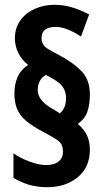

<svg xmlns="http://www.w3.org/2000/svg" viewBox="-20 -871 431 799"><path d="M40 -483Q40 -520 53 -550Q66 -580 97 -601Q70 -622 56 -651Q42 -680 42 -712Q42 -755 65 -786.5Q88 -818 125.5 -834.5Q163 -851 207 -851Q243 -851 277.5 -841Q312 -831 351 -811L317 -719Q288 -738 261.5 -748.5Q235 -759 212 -759Q153 -759 153 -713Q153 -684 176.5 -669.5Q200 -655 231 -639Q285 -610 319.5 -574.5Q354 -539 354 -477Q354 -438 344 -407.5Q334 -377 304 -355Q332 -331 343 -305.5Q354 -280 354 -248Q354 -175 303.5 -133.5Q253 -92 177 -92Q134 -92 99.5 -102.5Q65 -113 36 -131V-233Q64 -213 103.5 -198.5Q143 -184 171 -184Q206 -184 224 -199Q242 -214 242 -239Q242 -258 236 -269.5Q230 -281 212 -292.5Q194 -304 160 -322Q113 -347 87 -369.5Q61 -392 50.5 -419Q40 -446 40 -483ZM137 -496Q137 -471 156.5 -450Q176 -429 209 -412L229 -399Q255 -422 255 -462Q255 -492 238.5 -513Q222 -534 171 -559Q154 -550 145.5 -533.5Q137 -517 137 -496Z"/></svg>

Font: Noto Sans Kannada UI ExtraCondensed
Style: Bold
Weight: 700
Width: 2
Designer: Jelle Bosma - Monotype Design Team
Foundry: Monotype Imaging Inc.
Version: Version 2.005; ttfautohint (v1.8.4.7-5d5b)